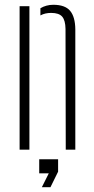

<svg xmlns="http://www.w3.org/2000/svg" viewBox="-20 -626 394 803"><path d="M62 0V-600H103V0ZM255 0 254 -505Q253.5 -541 240 -556.5Q226.5 -572 194 -572Q181.5 -572 170.2 -569.5Q159 -567 149 -561.5V-591.5Q160.5 -598.5 174 -602.2Q187.5 -606 203 -606Q252 -606 273.2 -580.8Q294.5 -555.5 295 -503V0ZM155 157 184 99H144V40H223V92L191 157Z"/></svg>

Font: Big Shoulders Stencil Text SC Thin
Style: Regular
Weight: 100
Designer: Patric King
Foundry: XO Type Co
Version: Version 2.001